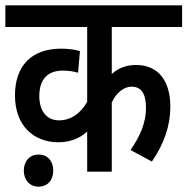

<svg xmlns="http://www.w3.org/2000/svg" viewBox="-20 -642 701 718"><path d="M661 -541V-622H0V-541H306V-261C284 -222 248 -192 202 -192C159 -191 127 -222 127 -283C127 -345 158 -378 215 -378C236 -378 255 -375 272 -370L279 -451C259 -457 235 -460 208 -460C99 -460 36 -397 36 -285C36 -170 108 -110 198 -110C241 -110 278 -124 306 -150V0H398V-259C414 -294 443 -318 472 -318C507 -318 526 -293 526 -239C526 -182 503 -131 468 -81L548 -38C594 -105 617 -172 617 -243C617 -342 570 -399 489 -399C450 -399 420 -386 398 -365V-541ZM69 -4C69 31 91 56 124 56C159 56 179 31 179 -4C179 -39 159 -64 124 -64C91 -64 69 -39 69 -4Z"/></svg>

Font: Noto Sans Devanagari Condensed Medium
Style: Regular
Weight: 500
Width: 3
Designer: Jelle Bosma - Monotype Design Team
Foundry: Monotype Imaging Inc.
Version: Version 2.004